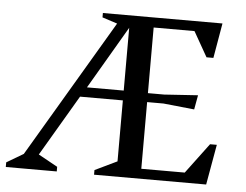

<svg xmlns="http://www.w3.org/2000/svg" viewBox="-67 -669 929 726"><g transform="rotate(5 398.0 -306.0)"><path d="M-20 0V-17.6L43.6 -55.2L352 -576.9L295 -595.4V-612H748.9L726 -479.3H699.9L646 -574.1H491V-325H552.9L680.5 -333.5L670.6 -278.9L553 -291H491V-37.9H655.9L741.9 -153H767.6L740.5 0H315V-17.6L399 -58V-289.4H236.5L100.3 -58L173.4 -17.6V0ZM259.5 -326.7H399V-565Z"/></g></svg>

Font: Ancizar Serif Light
Style: Regular
Weight: 300
Designer: Cesar Puertas, Viviana Monsalve, Julian Moncada, Julian Prieto, Jose Castro, Felipe Aragon, Mariel Hernandez, Sara Alarc
Version: Version 8.100